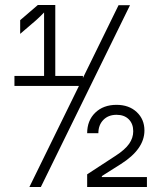

<svg xmlns="http://www.w3.org/2000/svg" viewBox="-20 -751 640 771"><path d="M456 -730H502L144 0H98L297 -406H38V-446H157V-701Q143 -686 124 -669L61 -615V-670L132 -731H202V-446H313V-438ZM570 -40V0H330V-51L445 -126Q482 -150 498.5 -173.5Q515 -197 515 -224Q515 -254 497 -272Q479 -290 448 -290Q415 -290 395 -269.5Q375 -249 375 -216H330Q330 -267 362.5 -298.5Q395 -330 448 -330Q498 -330 529 -301Q560 -272 560 -227Q560 -152 465 -92L389 -44V-40H447Z"/></svg>

Font: JetBrains Mono Extra Light
Style: Regular
Weight: 200
Monospace: yes
Designer: Philipp Nurullin, Konstantin Bulenkov
Foundry: JetBrains
Version: 2.002